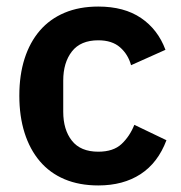

<svg xmlns="http://www.w3.org/2000/svg" viewBox="-20 -554 553 586"><path d="M280 12Q222 12 177 -7Q132 -26 101.5 -62Q71 -98 55 -148.5Q39 -199 39 -262Q39 -325 55 -375Q71 -425 101.5 -460.5Q132 -496 177 -515Q222 -534 280 -534Q359 -534 410.5 -499Q462 -464 485 -402L380 -355Q371 -388 346.5 -409.5Q322 -431 280 -431Q226 -431 199.5 -397Q173 -363 173 -308V-213Q173 -158 199.5 -124.5Q226 -91 280 -91Q326 -91 351 -114.5Q376 -138 390 -173L488 -126Q462 -57 409 -22.5Q356 12 280 12Z"/></svg>

Font: IBM Plex Sans SmBld
Style: Regular
Weight: 600
Designer: Mike Abbink, Paul van der Laan, Pieter van Rosmalen
Foundry: Bold Monday
Version: Version 3.005